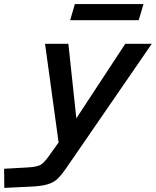

<svg xmlns="http://www.w3.org/2000/svg" viewBox="-109 -686 764 941"><path d="M234.9 -586.9 257.8 -666H594.2L570.8 -586.9ZM216.8 136.2Q189.9 174.8 171.4 191.9Q152.8 209 121.8 218Q90.8 227.1 34.2 229L-87.9 234.9L-88.9 141.1L23.9 134.8Q69.8 132.3 87.9 123Q106 113.8 131.8 77.1L178.2 12.2L111.8 -471.2H226.1L265.1 -106L504.9 -471.2H634.8Z"/></svg>

Font: IntelOne Mono Medium
Style: Italic
Weight: 500
Italic angle: -16°
Designer: Fred Shallcrass
Foundry: Frere-Jones Type LLC
Version: Version 1.200;hotconv 1.1.0;makeotfexe 2.6.0;FJTRelease1.2